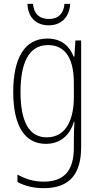

<svg xmlns="http://www.w3.org/2000/svg" viewBox="-20 -740 518 1001"><path d="M346 -720H316C313 -671 285 -641 235 -641C184 -641 156 -670 152 -720H123C126 -647 170 -608 234 -608C300 -608 342 -651 346 -720ZM227 -539C107 -539 49 -435 49 -261C49 -79 112 10 219 10C295 10 345 -36 365 -105H368C366 -67 365 -41 365 -10V30C365 149 315 207 208 207C155 207 112 193 71 170V209C109 229 153 241 208 241C345 241 403 165 403 27V-529H373L368 -445H364C343 -497 303 -539 227 -539ZM230 -505C329 -505 365 -422 365 -308V-232C365 -127 330 -24 224 -24C134 -24 87 -101 87 -261C87 -410 129 -505 230 -505Z"/></svg>

Font: Noto Sans Myanmar UI Condensed ExtraLight
Style: Regular
Weight: 200
Width: 3
Designer: Monotype Design Team
Foundry: Monotype Imaging Inc.
Version: Version 2.103